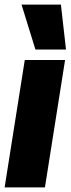

<svg xmlns="http://www.w3.org/2000/svg" viewBox="-40 -809 305 829"><path d="M154 0H-20L67 -550H241ZM113 -595 53 -789H223L245 -595Z"/></svg>

Font: Georama Condensed Black
Style: Italic
Weight: 900
Width: 3
Italic angle: -9°
Designer: Jean-Baptiste Levee
Foundry: Production Type
Version: Version 1.000